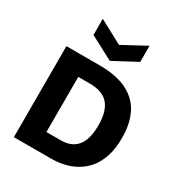

<svg xmlns="http://www.w3.org/2000/svg" viewBox="-211 -1065 1127 1206"><g transform="rotate(30 352.5 -461.5)"><path d="M144 0V-130H335Q387 -130 422 -152Q457 -174 474.5 -218Q492 -262 492 -328Q492 -381 481 -419Q470 -457 448.5 -481.5Q427 -506 393.5 -518Q360 -530 315 -530H144V-660H309Q432 -660 510 -621Q588 -582 624 -509.5Q660 -437 660 -336Q660 -258 641.5 -201Q623 -144 591 -105.5Q559 -67 517.5 -43.5Q476 -20 430.5 -10Q385 0 340 0ZM69 0V-660H230V0ZM181 -923 351 -832 520 -923V-806L351 -716L181 -806Z"/></g></svg>

Font: Bricolage Grotesque ExtraBold
Style: Regular
Weight: 800
Designer: Mathieu Triay
Foundry: Atelier Triay
Version: Version 1.001;gftools[0.9.33.dev8+g029e19f]